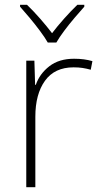

<svg xmlns="http://www.w3.org/2000/svg" viewBox="-20 -784 423 804"><path d="M290 -538Q312 -538 331 -535.5Q350 -533 367 -528L360 -492Q342 -497 325.5 -499.5Q309 -502 288 -502Q209 -502 168.5 -446Q128 -390 128 -295V0H90V-530H124L127 -429H130Q146 -475 186.5 -506.5Q227 -538 290 -538ZM180 -606Q168 -627 147.5 -654.5Q127 -682 104.5 -709Q82 -736 64 -756V-764H93Q120 -738 148 -706Q176 -674 198 -645Q220 -674 248.5 -706Q277 -738 304 -764H333V-756Q315 -736 292 -709Q269 -682 248.5 -654.5Q228 -627 216 -606Z"/></svg>

Font: Noto Sans Bengali UI ExtraLight
Style: Regular
Weight: 200
Designer: Jelle Bosma - Monotype Design Team
Foundry: Monotype Imaging Inc.
Version: Version 2.003; ttfautohint (v1.8.4.7-5d5b)